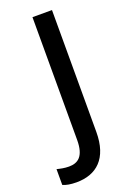

<svg xmlns="http://www.w3.org/2000/svg" viewBox="-244 -772 692 1026"><g transform="rotate(-20 102.5 -259.0)"><path d="M4 196C118 196 195 130 195 -21V-714H84V-16C84 79 45 103 -5 103C-31 103 -53 98 -73 93V183C-55 191 -30 196 4 196Z"/></g></svg>

Font: Noto Sans Thai Medium
Style: Regular
Weight: 500
Designer: Monotype Design Team
Foundry: Monotype Imaging Inc.
Version: Version 1.901